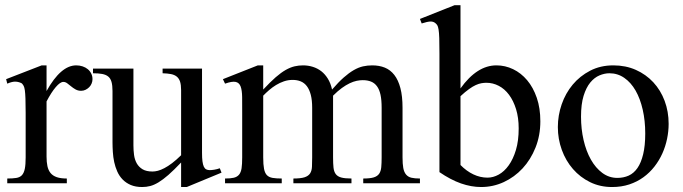

<svg xmlns="http://www.w3.org/2000/svg" viewBox="-20 -715 2663 749"><path d="M340.8 -406.2Q340.8 -397.5 337.4 -389.2Q334 -380.9 327.9 -374.8Q321.8 -368.7 313.7 -364.7Q305.7 -360.8 296.4 -360.8Q284.2 -360.8 274.7 -366.2Q265.1 -371.6 257.3 -378.2Q249.5 -384.8 242.2 -390.1Q234.9 -395.5 227.1 -395.5Q214.8 -395.5 197.5 -375.2Q180.2 -355 161.6 -319.3V-104Q161.6 -83 165 -66.9Q168.5 -50.8 177.2 -40Q186 -29.3 201.4 -23.9Q216.8 -18.6 240.7 -18.6V0H8.3V-18.6Q29.3 -18.6 43.2 -20.8Q57.1 -22.9 65.2 -31.2Q73.2 -39.6 76.7 -56.2Q80.1 -72.8 80.1 -101.1V-274.4Q80.1 -309.6 79.3 -330.3Q78.6 -351.1 76.9 -362.8Q75.2 -374.5 72.3 -379.9Q69.3 -385.3 65.4 -389.6Q54.7 -395.5 41.7 -396.5Q28.8 -397.5 8.3 -388.7L3.9 -406.2L142.6 -460H161.6V-359.9Q217.3 -460 277.3 -460Q290.5 -460 302.2 -456.1Q314 -452.1 322.5 -445.1Q331.1 -438 335.9 -428Q340.8 -418 340.8 -406.2Z M708.5 14.6H686.5V-81.1Q658.2 -51.3 637 -32.7Q615.7 -14.2 598.4 -3.7Q581.1 6.8 565.9 10.7Q550.8 14.6 534.7 14.6Q508.8 14.6 490 6.6Q471.2 -1.5 458.3 -14.9Q445.3 -28.3 437.5 -45.9Q429.7 -63.5 425.5 -82.8Q421.4 -102.1 420.2 -122.1Q418.9 -142.1 418.9 -159.7V-359.9Q418.9 -381.8 415 -395.5Q411.1 -409.2 402.1 -416.5Q393.1 -423.8 378.4 -426.5Q363.8 -429.2 342.8 -429.2V-447.3H500.5V-147.9Q500.5 -128.9 502.9 -110.6Q505.4 -92.3 513.4 -77.9Q521.5 -63.5 536.1 -54.7Q550.8 -45.9 574.7 -45.9Q584.5 -45.9 595.9 -48.8Q607.4 -51.8 621.3 -59.1Q635.3 -66.4 651.4 -78.6Q667.5 -90.8 686.5 -109.4V-363.8Q686.5 -384.3 682.4 -396.7Q678.2 -409.2 669.4 -416.3Q660.6 -423.3 647 -426Q633.3 -428.7 614.3 -429.2V-447.3H768.1V-118.7Q768.1 -98.6 769.8 -85.7Q771.5 -72.8 775.1 -64.9Q778.8 -57.1 784.7 -54.2Q790.5 -51.3 798.3 -51.3Q805.2 -51.3 815.9 -53Q826.7 -54.7 837.4 -58.6L844.2 -41.5Z M1397 0V-18.6Q1423.3 -18.6 1437.7 -22.9Q1452.1 -27.3 1459 -37.1Q1465.8 -46.9 1467.3 -62.7Q1468.8 -78.6 1468.8 -101.1V-294.4Q1468.8 -324.7 1464.4 -345.2Q1460 -365.7 1450.7 -378.4Q1441.4 -391.1 1427.5 -396.7Q1413.6 -402.3 1395 -402.3Q1384.3 -402.3 1371.3 -399.7Q1358.4 -397 1344 -390.1Q1329.6 -383.3 1313.5 -371.6Q1297.4 -359.9 1279.3 -341.8V-101.1Q1279.3 -77.1 1281 -61.3Q1282.7 -45.4 1289.8 -35.9Q1296.9 -26.4 1311.3 -22.5Q1325.7 -18.6 1351.1 -18.6V0H1124.5V-18.6Q1152.8 -18.6 1168 -23.4Q1183.1 -28.3 1189.7 -38.6Q1196.3 -48.8 1197 -64.5Q1197.8 -80.1 1197.8 -101.1V-294.4Q1197.8 -324.2 1192.4 -345Q1187 -365.7 1177.2 -378.7Q1167.5 -391.6 1153.3 -397.5Q1139.2 -403.3 1121.6 -403.3Q1104 -403.3 1087.6 -397.7Q1071.3 -392.1 1056.9 -383.3Q1042.5 -374.5 1029.8 -363.5Q1017.1 -352.5 1006.8 -341.8V-101.1Q1006.8 -72.8 1010 -56.4Q1013.2 -40 1021.2 -31.7Q1029.3 -23.4 1043.5 -21Q1057.6 -18.6 1079.1 -18.6V0H857.9V-18.6Q879.4 -18.6 892.3 -21.7Q905.3 -24.9 912.6 -33.7Q919.9 -42.5 922.4 -58.6Q924.8 -74.7 924.8 -101.1V-272.5Q924.8 -309.6 924.6 -336.2Q924.3 -362.8 918.7 -377.7Q913.1 -392.6 899.2 -395.5Q885.3 -398.4 857.9 -388.7L849.6 -406.2L985.8 -460H1006.8V-365.7Q1034.2 -395 1055.4 -413.6Q1076.7 -432.1 1095 -442.4Q1113.3 -452.6 1129.4 -456.3Q1145.5 -460 1162.1 -460Q1182.1 -460 1200.2 -454.3Q1218.3 -448.7 1233.2 -437.3Q1248 -425.8 1259 -408Q1270 -390.1 1275.4 -365.7Q1300.3 -394.5 1320.8 -412.6Q1341.3 -430.7 1359.9 -441.4Q1378.4 -452.1 1396 -456.1Q1413.6 -460 1432.1 -460Q1459.5 -460 1481.2 -451.2Q1502.9 -442.4 1518.3 -422.6Q1533.7 -402.8 1542 -371.3Q1550.3 -339.8 1550.3 -294.4V-101.1Q1550.3 -75.7 1553.2 -59.6Q1556.2 -43.5 1564 -34.2Q1571.8 -24.9 1584.7 -21.7Q1597.7 -18.6 1618.2 -18.6V0Z M2087.9 -241.7Q2087.9 -186.5 2069.1 -139.4Q2050.3 -92.3 2018.6 -58.1Q1986.8 -23.9 1945.1 -4.6Q1903.3 14.6 1856.9 14.6Q1818.4 14.6 1778.1 0.5Q1737.8 -13.7 1694.3 -43.5V-506.3Q1694.3 -543.9 1693.6 -565.9Q1692.9 -587.9 1690.9 -599.6Q1689 -611.3 1686 -616.2Q1683.1 -621.1 1678.7 -624.5Q1670.9 -631.3 1659.4 -631.1Q1647.9 -630.9 1625 -623.5L1618.2 -641.1L1753.4 -694.8H1776.4V-370.1Q1840.8 -460 1916.5 -460Q1950.7 -460 1981.7 -445.1Q2012.7 -430.2 2036.4 -402.1Q2060.1 -374 2074 -333.5Q2087.9 -293 2087.9 -241.7ZM2003.4 -213.9Q2003.4 -255.9 1993.2 -289.1Q1982.9 -322.3 1965.8 -345.2Q1948.7 -368.2 1925.8 -380.1Q1902.8 -392.1 1877.4 -392.1Q1868.7 -392.1 1858.4 -390.4Q1848.1 -388.7 1836.2 -383.3Q1824.2 -377.9 1809.6 -367.4Q1794.9 -356.9 1776.4 -339.8V-71.3Q1799.8 -47.4 1826.7 -34.7Q1853.5 -22 1881.8 -22Q1903.8 -22 1925.5 -33.9Q1947.3 -45.9 1964.6 -70.1Q1981.9 -94.2 1992.7 -130.1Q2003.4 -166 2003.4 -213.9Z M2588.4 -231.9Q2588.4 -203.1 2582.3 -173.6Q2576.2 -144 2564 -116.7Q2551.8 -89.4 2533.2 -65.4Q2514.6 -41.5 2490.2 -23.7Q2465.8 -5.9 2435.1 4.4Q2404.3 14.6 2367.7 14.6Q2320.8 14.6 2282 -4.4Q2243.2 -23.4 2215.1 -55.7Q2187 -87.9 2171.6 -130.4Q2156.2 -172.9 2156.2 -219.2Q2156.2 -264.6 2171.1 -307.9Q2186 -351.1 2214.1 -384.8Q2242.2 -418.5 2282.2 -439.2Q2322.3 -460 2372.6 -460Q2420.9 -460 2460.4 -442.4Q2500 -424.8 2528.6 -394Q2557.1 -363.3 2572.8 -321.5Q2588.4 -279.8 2588.4 -231.9ZM2497.1 -194.3Q2497.1 -244.1 2487.3 -287.1Q2477.5 -330.1 2459.5 -361.6Q2441.4 -393.1 2415.5 -411.1Q2389.6 -429.2 2357.4 -429.2Q2338.4 -429.2 2318.6 -420.9Q2298.8 -412.6 2282.7 -393.1Q2266.6 -373.5 2256.6 -341.1Q2246.6 -308.6 2246.6 -259.8Q2246.6 -211.9 2256.6 -168.5Q2266.6 -125 2285.2 -92.3Q2303.7 -59.6 2329.8 -40.3Q2356 -21 2388.2 -21Q2412.6 -21 2432.6 -30Q2452.6 -39.1 2466.8 -59.6Q2481 -80.1 2489 -113.3Q2497.1 -146.5 2497.1 -194.3Z"/></svg>

Font: Doulos SIL CyrE
Style: Regular
Weight: 400
Designer: Walt Agee, Victor Gaultney, Peter Martin, Debbi Hosken, Becca Hirsbrunner
Foundry: SIL International
Version: Version 5.000